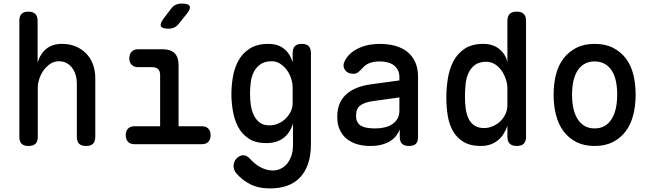

<svg xmlns="http://www.w3.org/2000/svg" viewBox="-20 -805 3640 1072"><path d="M191 -316V-42Q191 -15 178.5 -2.5Q166 10 139 10Q113 10 100.5 -2.5Q88 -15 88 -42V-689Q88 -715 100.5 -727.5Q113 -740 138 -740Q163 -740 176.5 -727.5Q190 -715 190 -689V-455Q204 -504 238 -532Q272 -560 326 -560Q368 -560 402 -546Q436 -532 461 -506.5Q486 -481 499 -445.5Q512 -410 512 -367V-42Q512 -15 499.5 -2.5Q487 10 461 10Q434 10 421.5 -2.5Q409 -15 409 -42V-340Q409 -364 402.5 -386Q396 -408 383.5 -425Q371 -442 352.5 -452.5Q334 -463 308 -463Q282 -463 260.5 -448.5Q239 -434 223.5 -412.5Q208 -391 199.5 -365Q191 -339 191 -316Z M1108 -100Q1131 -100 1143.5 -86.5Q1156 -73 1156 -50Q1156 -27 1143.5 -13.5Q1131 0 1108 0H730Q707 0 694.5 -13.5Q682 -27 682 -50Q682 -73 694.5 -86.5Q707 -100 730 -100H874V-386Q874 -408 863 -419Q852 -430 830 -430H751Q728 -430 715 -443.5Q702 -457 702 -480Q702 -503 715 -516.5Q728 -530 751 -530H888Q933 -530 955 -508Q977 -486 977 -441V-100ZM921 -645Q885 -645 878.5 -658.5Q872 -672 893 -701L935 -756Q947 -772 961.5 -778.5Q976 -785 996 -785Q1032 -785 1039 -771Q1046 -757 1023 -728L978 -672Q967 -658 953 -651.5Q939 -645 921 -645Z M1616 -115Q1607 -87 1593 -66.5Q1579 -46 1560 -32.5Q1541 -19 1517.5 -12.5Q1494 -6 1467 -6Q1407 -6 1369 -31Q1331 -56 1310 -95.5Q1289 -135 1280.5 -184Q1272 -233 1272 -279Q1272 -327 1280.5 -376.5Q1289 -426 1311.5 -467Q1334 -508 1374.5 -534Q1415 -560 1479 -560Q1532 -560 1566 -532.5Q1600 -505 1614 -457V-508Q1614 -535 1626.5 -547.5Q1639 -560 1665 -560Q1691 -560 1703.5 -547.5Q1716 -535 1716 -508V0Q1716 63 1700 109.5Q1684 156 1654 187Q1624 218 1582 232.5Q1540 247 1489 247Q1422 247 1376 223Q1330 199 1299 162Q1291 152 1287.5 142Q1284 132 1284 122Q1284 113 1287.5 102Q1291 91 1298.5 82Q1306 73 1316 67.5Q1326 62 1338 62Q1348 62 1356.5 66Q1365 70 1373 79Q1384 91 1398 103.5Q1412 116 1428.5 125.5Q1445 135 1464 141Q1483 147 1503 147Q1522 147 1542.5 139Q1563 131 1579 113.5Q1595 96 1605.5 68.5Q1616 41 1616 0ZM1484 -105Q1511 -105 1534.5 -115.5Q1558 -126 1575.5 -143.5Q1593 -161 1603.5 -183Q1614 -205 1614 -228V-316Q1614 -339 1606 -365Q1598 -391 1582.5 -412.5Q1567 -434 1545.5 -448.5Q1524 -463 1498 -463Q1458 -463 1434 -446Q1410 -429 1397 -403Q1384 -377 1380 -345.5Q1376 -314 1376 -284Q1376 -253 1380 -221.5Q1384 -190 1396 -164Q1408 -138 1429 -121.5Q1450 -105 1484 -105Z M2210 -356V-375Q2210 -398 2201 -414.5Q2192 -431 2177.5 -441.5Q2163 -452 2143 -457Q2123 -462 2101 -462Q2068 -462 2045 -453.5Q2022 -445 2006 -427Q1999 -419 1992.5 -413Q1986 -407 1980.5 -402.5Q1975 -398 1968.5 -395.5Q1962 -393 1954 -393Q1919 -393 1905 -416.5Q1891 -440 1906 -467Q1919 -492 1940.5 -509.5Q1962 -527 1988 -538.5Q2014 -550 2043.5 -555Q2073 -560 2101 -560Q2146 -560 2185 -549.5Q2224 -539 2252.5 -517Q2281 -495 2297.5 -460Q2314 -425 2314 -376V-41Q2314 -14 2302 -2Q2290 10 2263.5 10Q2237 10 2224.5 -2.5Q2212 -15 2212 -41V-82Q2205 -65 2193 -48.5Q2181 -32 2161.5 -19Q2142 -6 2113.5 2Q2085 10 2047 10Q2007 10 1973.5 0Q1940 -10 1915.5 -30Q1891 -50 1877 -80.5Q1863 -111 1863 -152Q1863 -198 1878 -230Q1893 -262 1918.5 -283Q1944 -304 1978 -316.5Q2012 -329 2050 -334ZM2210 -261 2059 -240Q2017 -234 1992.5 -217Q1968 -200 1968 -159Q1968 -136 1976.5 -122Q1985 -108 2000 -100.5Q2015 -93 2034.5 -90.5Q2054 -88 2076 -88Q2102 -88 2126.5 -93.5Q2151 -99 2169.5 -111Q2188 -123 2199 -142Q2210 -161 2210 -187Z M2865 10Q2839 10 2826 -3Q2813 -16 2813 -42V-102Q2804 -77 2791 -56.5Q2778 -36 2760 -21.5Q2742 -7 2718.5 1.5Q2695 10 2664 10Q2605 10 2567 -13.5Q2529 -37 2508 -75Q2487 -113 2479.5 -161.5Q2472 -210 2472 -260Q2472 -313 2480.5 -366.5Q2489 -420 2511.5 -463Q2534 -506 2574.5 -533Q2615 -560 2679 -560Q2732 -560 2768 -531Q2804 -502 2813 -457V-688Q2813 -715 2826 -727.5Q2839 -740 2865 -740Q2891 -740 2904 -727.5Q2917 -715 2917 -688V-42Q2917 -16 2904.5 -3Q2892 10 2865 10ZM2682 -90Q2708 -90 2732 -100.5Q2756 -111 2774 -128.5Q2792 -146 2802.5 -169Q2813 -192 2813 -217V-311Q2813 -336 2804.5 -362Q2796 -388 2781 -410Q2766 -432 2744 -446Q2722 -460 2696 -460Q2656 -460 2632.5 -443Q2609 -426 2596 -398Q2583 -370 2579.5 -335Q2576 -300 2576 -264Q2576 -229 2580.5 -197Q2585 -165 2597 -141Q2609 -117 2630 -103.5Q2651 -90 2682 -90Z M3300 10Q3241 10 3198 -12Q3155 -34 3126.5 -72Q3098 -110 3084.5 -162.5Q3071 -215 3071 -276Q3071 -337 3084 -388.5Q3097 -440 3126 -478Q3155 -516 3198 -538Q3241 -560 3300 -560Q3360 -560 3403 -538Q3446 -516 3474.5 -478.5Q3503 -441 3516 -389Q3529 -337 3529 -276Q3529 -215 3515.5 -162.5Q3502 -110 3473.5 -72Q3445 -34 3402 -12Q3359 10 3300 10ZM3300 -88Q3333 -88 3356.5 -102Q3380 -116 3395.5 -141Q3411 -166 3418.5 -200.5Q3426 -235 3426 -276Q3426 -317 3419 -351Q3412 -385 3396.5 -409.5Q3381 -434 3357 -448Q3333 -462 3300 -462Q3267 -462 3243 -448Q3219 -434 3203.5 -409Q3188 -384 3181 -350Q3174 -316 3174 -275Q3174 -234 3181.5 -200Q3189 -166 3204.5 -141Q3220 -116 3243.5 -102Q3267 -88 3300 -88Z"/></svg>

Font: Maple Mono Normal NL Medium
Style: Regular
Weight: 500
Monospace: yes
Designer: subframe7536
Version: Version 7.000